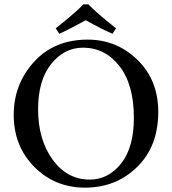

<svg xmlns="http://www.w3.org/2000/svg" viewBox="-20 -847 790 882"><path d="M383 -665C280.3 -665 198 -630.8 136 -562.5C74 -494.2 43 -413 43 -319C43 -223.7 74.5 -144.2 137.5 -80.5C200.5 -16.8 278.3 15 371 15C465.7 15 545.3 -16.7 610 -80C674.7 -143.3 707 -227.7 707 -333C707 -430.3 675.2 -510 611.5 -572C547.8 -634 471.7 -665 383 -665ZM361 -628C429 -628 485 -599.7 529 -543C573 -486.3 595 -407.3 595 -306C595 -215.3 575.5 -145.3 536.5 -96C497.5 -46.7 449.3 -22 392 -22C322.7 -22 265.8 -52.7 221.5 -114C177.2 -175.3 155 -252.3 155 -345C155 -433.7 175 -503 215 -553C255 -603 303.7 -628 361 -628ZM513 -717C453 -764.3 410.7 -801 386 -827H363C338.3 -801 296 -764.3 236 -717L252 -692C277.3 -702.7 318 -723.3 374 -754C428 -724 469 -703.3 497 -692Z"/></svg>

Font: Ponomar Unicode
Style: Regular
Weight: 400
Version: 1.3